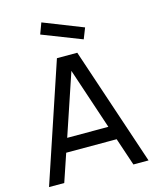

<svg xmlns="http://www.w3.org/2000/svg" viewBox="-141 -1081 954 1176"><g transform="rotate(-15 336.5 -493.0)"><path d="M460.5 -819 210.5 -916.5 236.5 -986.5 487.5 -887.5ZM497 -176H177L117.5 0H21L272 -750H401L652 0H556ZM467.5 -262.5 337.5 -652 206.5 -262.5Z"/></g></svg>

Font: Russisch Sans Medium
Style: Regular
Weight: 500
Width: 4
Designer: Michael Sharanda (font) & Cristiano Sobral (main changes)
Foundry: Michael Sharanda
Version: Version 2.00;September 8, 2020;FontCreator 13.0.0.2681 64-bi